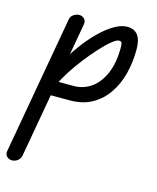

<svg xmlns="http://www.w3.org/2000/svg" viewBox="-189 -502 771 940"><g transform="rotate(15 196.5 -32.0)"><path d="M-38 357Q-53 357 -64 347Q-75 337 -72 319L52 -381Q55 -398 69 -407Q83 -416 97 -416Q112 -416 122.5 -405.5Q133 -395 130 -377L6 323Q2 339 -11 348Q-24 357 -38 357ZM411 -324Q411 -260 396 -201.5Q381 -143 349.5 -97.5Q318 -52 271 -26Q224 0 160 0H39L44 -73H160Q209 -73 248.5 -101Q288 -129 311 -183Q334 -237 334 -315Q334 -326 332 -335.5Q330 -345 317 -345Q305 -345 281 -325.5Q257 -306 227.5 -273.5Q198 -241 168 -202.5Q138 -164 113.5 -125.5Q89 -87 75 -55H25Q41 -106 67.5 -158Q94 -210 128 -257Q162 -304 199 -341Q236 -378 272 -399.5Q308 -421 339 -421Q375 -421 393 -397.5Q411 -374 411 -324Z"/></g></svg>

Font: Edu QLD Beginner Medium
Style: Regular
Weight: 500
Designer: Tina and Corey Anderson
Foundry: Google for Education
Version: Version 1.003